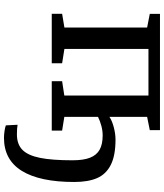

<svg xmlns="http://www.w3.org/2000/svg" viewBox="52 -648 840 985"><g transform="rotate(90 472.5 -155.0)"><path d="M120.6 -64.9V-489.3L50.8 -502.9V-555.2H647V-502.9L579.1 -489.3V-295.9Q599.1 -309.6 632.8 -318.4Q666.5 -327.1 695.3 -327.1Q777.8 -327.1 825.7 -302.7Q873.5 -278.3 893.3 -232.4Q913.1 -186.5 913.1 -115.7Q913.1 61 856.4 153.1Q799.8 245.1 686.5 245.1Q670.4 245.1 651.1 242.2Q631.8 239.3 622.6 235.4L619.6 175.3Q636.7 178.7 668.9 178.7Q719.7 178.7 748.3 150.4Q776.9 122.1 789.3 60.5Q801.8 -1 801.8 -106.9Q801.8 -162.6 788.6 -196.3Q775.4 -230 747.6 -245.6Q719.7 -261.2 674.3 -261.2Q650.4 -261.2 625.5 -254.6Q600.6 -248 579.1 -237.3V-64.5L649.4 -53.2V0H396V-53.2L469.7 -64.5V-496.1H230.5V-64.9L304.2 -53.2V0H50.3V-53.2Z"/></g></svg>

Font: Merriweather
Style: Regular
Weight: 400
Designer: Eben Sorkin
Foundry: Eben Sorkin
Version: Version 1.584; ttfautohint (v1.6)